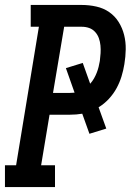

<svg xmlns="http://www.w3.org/2000/svg" viewBox="-25 -755 545 775"><path d="M-5 0V-88H40L132 -647H99V-735H305Q335 -735 364 -728.5Q393 -722 416 -706Q439 -690 454 -666Q469 -642 476 -614Q483 -586 482.5 -556Q482 -526 477 -496Q473 -471 465.5 -446.5Q458 -422 445.5 -399Q433 -376 414.5 -356Q396 -336 373 -322L404 -236L336 -215L307 -296Q295 -294 282.5 -293Q270 -292 258 -292H175L141 -88H197V0ZM189 -380H258Q263 -380 267.5 -380.5Q272 -381 276 -381L241 -480L309 -501L339 -417Q348 -427 354.5 -438.5Q361 -450 365.5 -461.5Q370 -473 373 -485Q376 -497 378 -509Q380 -525 381 -540.5Q382 -556 380.5 -571.5Q379 -587 374 -601Q369 -615 359 -626Q349 -637 335 -642Q321 -647 305 -647H234Z"/></svg>

Font: Iosevka Slab Semibold
Style: Italic
Weight: 600
Italic angle: -9°
Monospace: yes
Designer: Belleve Invis
Foundry: Belleve Invis
Version: Version 11.1.1; ttfautohint (v1.8.3)